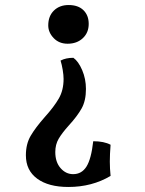

<svg xmlns="http://www.w3.org/2000/svg" viewBox="-20 -487 577 764"><path d="M333 -392Q333 -357 309.5 -335Q286 -313 249 -313Q215 -313 193.5 -335.5Q172 -358 172 -386Q172 -423 194.5 -445Q217 -467 253 -467Q291 -467 312 -446.5Q333 -426 333 -392ZM83 131Q83 86 102 53.5Q121 21 158 -21Q195 -62 214 -95Q233 -128 233 -173Q233 -188 229.5 -209Q226 -230 221 -246Q242 -257 272 -257Q292 -243 307 -208Q322 -173 322 -133Q322 -86 304.5 -55Q287 -24 254 12Q227 42 213.5 65Q200 88 200 118Q200 158 221 182Q242 206 271 206Q305 206 324 176Q343 146 351 75Q394 75 420 89Q417 127 417 156Q417 183 420 213Q346 257 252 257Q173 257 128 224Q83 191 83 131Z"/></svg>

Font: Vollkorn SC SemiBold
Style: Regular
Weight: 600
Designer: Friedrich Althausen
Foundry: Friedrich Althausen
Version: Version 4.015